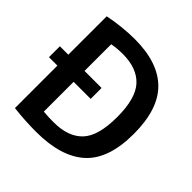

<svg xmlns="http://www.w3.org/2000/svg" viewBox="-196 -906 1071 1071"><g transform="rotate(45 339.5 -370.0)"><path d="M244.5 7.5Q203 7.5 158.2 5Q113.5 2.5 67 -3V-338H0.5V-424H67V-727Q113 -736.5 165 -742.2Q217 -748 268.5 -748Q452 -748 545 -656.2Q638 -564.5 638 -370Q638 -171.5 539.5 -82Q441 7.5 244.5 7.5ZM276 -99.5Q390 -99.5 448 -160.5Q506 -221.5 506 -370.5Q506 -517.5 448.8 -579.8Q391.5 -642 278.5 -642Q238.5 -642 195 -634.5V-424H329.5V-338H195V-103Q216.5 -101 236 -100.2Q255.5 -99.5 276 -99.5Z"/></g></svg>

Font: Encode Sans SemiCondensed SemiCondensed SemiBold
Style: Regular
Weight: 600
Width: 4
Designer: Multiple Designers
Foundry: Impallari Type
Version: Version 3.000; ttfautohint (v1.8.3) -l 8 -r 50 -G 200 -x 14 